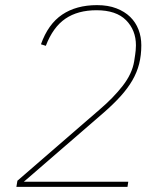

<svg xmlns="http://www.w3.org/2000/svg" viewBox="-20 -730 640 750"><path d="M478 0H44L48 -24L369 -302Q423 -348 459.5 -395Q496 -442 504 -490Q509 -521 510 -533Q511 -545 511 -553Q511 -612 472.5 -651Q434 -690 357 -690Q284 -690 235.5 -657Q187 -624 159 -551L140 -557Q168 -636 223 -673Q278 -710 359 -710Q402 -710 434.5 -697.5Q467 -685 488.5 -664Q510 -643 521 -614.5Q532 -586 532 -553Q532 -514 523.5 -480.5Q515 -447 497 -416Q479 -385 451 -354Q423 -323 384 -289L73 -20H481Z"/></svg>

Font: IBM Plex Mono Thin
Style: Italic
Weight: 100
Italic angle: -9°
Monospace: yes
Designer: Mike Abbink, Paul van der Laan, Pieter van Rosmalen
Foundry: Bold Monday
Version: Version 2.3